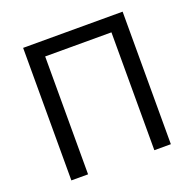

<svg xmlns="http://www.w3.org/2000/svg" viewBox="-126 -843 982 972"><g transform="rotate(-20 365.5 -357.0)"><path d="M97 0V-714H633V0H544V-635H187V0Z"/></g></svg>

Font: Noto Sans
Style: Regular
Weight: 400
Designer: Monotype Design Team
Foundry: Monotype Imaging Inc.
Version: Version 2.007